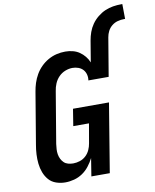

<svg xmlns="http://www.w3.org/2000/svg" viewBox="-102 -1035 904 1119"><g transform="rotate(-10 350.5 -475.0)"><path d="M193 8Q165 8 139 -1Q113 -10 96 -29.5Q79 -49 69.5 -74Q60 -99 57 -126.5Q54 -154 55.5 -182Q57 -210 62 -238L113 -543Q117 -568 125 -593Q133 -618 146.5 -641.5Q160 -665 179.5 -684.5Q199 -704 223 -717.5Q247 -731 272.5 -737Q298 -743 324 -743Q347 -743 368.5 -737.5Q390 -732 407.5 -720Q425 -708 438.5 -691.5Q452 -675 460 -655L481 -781Q485 -805 493.5 -829Q502 -853 517 -874.5Q532 -896 553 -913Q574 -930 597 -940Q620 -950 644.5 -954Q669 -958 694 -958H700L701 -870H694Q676 -870 657 -865Q638 -860 622.5 -847.5Q607 -835 598 -817.5Q589 -800 586 -781L548 -554H428Q431 -572 426.5 -589Q422 -606 411 -618Q400 -630 383.5 -636Q367 -642 349 -642Q328 -642 306 -633.5Q284 -625 267.5 -608Q251 -591 242 -569.5Q233 -548 230 -526L179 -222Q177 -206 176 -191Q175 -176 177.5 -161Q180 -146 186.5 -133Q193 -120 203 -110.5Q213 -101 227.5 -97Q242 -93 258 -93Q277 -93 297 -99.5Q317 -106 332.5 -120.5Q348 -135 356.5 -154Q365 -173 368 -192L388 -307H295L311 -407H524L457 0H348L365 -106Q353 -82 335.5 -59.5Q318 -37 295 -21.5Q272 -6 245.5 1Q219 8 193 8Z"/></g></svg>

Font: Iosevka Etoile
Style: Bold Italic
Weight: 700
Italic angle: -9°
Designer: Belleve Invis
Foundry: Belleve Invis
Version: Version 28.1.0; ttfautohint (v1.8.4)